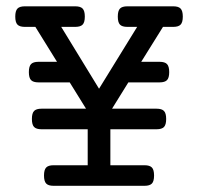

<svg xmlns="http://www.w3.org/2000/svg" viewBox="-20 -600 640 620"><path d="M257.8 -249 205.1 -334H104Q87.4 -334 80.3 -341.3Q73.2 -348.6 73.2 -367.2Q73.2 -385.7 80.3 -393.1Q87.4 -400.4 104 -400.4H164.1L94.2 -513.2H60.1Q43.5 -513.2 36.4 -520.5Q29.3 -527.8 29.3 -546.4Q29.3 -564.9 36.4 -572.3Q43.5 -579.6 60.1 -579.6H223.1Q239.7 -579.6 246.8 -572.3Q253.9 -564.9 253.9 -546.4Q253.9 -527.8 246.8 -520.5Q239.7 -513.2 223.1 -513.2H177.7L299.8 -313.5L422.9 -513.2H391.1Q374.5 -513.2 367.4 -520.5Q360.4 -527.8 360.4 -546.4Q360.4 -564.9 367.4 -572.3Q374.5 -579.6 391.1 -579.6H539.6Q556.2 -579.6 563.2 -572.3Q570.3 -564.9 570.3 -546.4Q570.3 -527.8 563.2 -520.5Q556.2 -513.2 539.6 -513.2H506.3L436 -400.4H495.6Q512.2 -400.4 519.3 -393.1Q526.4 -385.7 526.4 -367.2Q526.4 -348.6 519.3 -341.3Q512.2 -334 495.6 -334H394.5L341.8 -249H485.8Q502.4 -249 509.5 -241.7Q516.6 -234.4 516.6 -215.8Q516.6 -197.3 509.5 -189.9Q502.4 -182.6 485.8 -182.6H336.4V-66.4H446.8Q463.4 -66.4 470.5 -59.1Q477.5 -51.8 477.5 -33.2Q477.5 -14.6 470.5 -7.3Q463.4 0 446.8 0H152.8Q136.2 0 129.2 -7.3Q122.1 -14.6 122.1 -33.2Q122.1 -51.8 129.2 -59.1Q136.2 -66.4 152.8 -66.4H263.2V-182.6H113.8Q97.2 -182.6 90.1 -189.9Q83 -197.3 83 -215.8Q83 -234.4 90.1 -241.7Q97.2 -249 113.8 -249Z"/></svg>

Font: Courier Prime
Style: Regular
Weight: 400
Designer: Alan Dague-Greene
Foundry: Quote-Unquote Apps
Version: Version 1.203